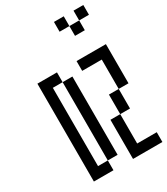

<svg xmlns="http://www.w3.org/2000/svg" viewBox="-213 -969 925 1062"><g transform="rotate(-30 250.0 -437.5)"><path d="M500 0V-62.5H375V-250H312.5Q312.5 -250 312.5 0ZM500 -812.5V-875H437.5V-812.5H375V-750H437.5V-812.5ZM62.5 -625Q62.5 -625 62.5 0H187.5V-62.5H125Q125 -62.5 125 -562.5H187.5Q187.5 -562.5 187.5 -62.5H250Q250 -62.5 250 -562.5H187.5V-625ZM375 -250H437.5Q437.5 -250 437.5 -375H375Q375 -375 375 -250ZM437.5 -375H500Q500 -375 500 -625H312.5V-562.5H437.5ZM375 -812.5V-875H312.5V-812.5Z"/></g></svg>

Font: Unifont
Style: Regular
Weight: 500
Version: Version 13.0.05